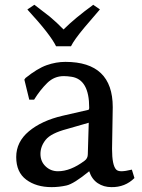

<svg xmlns="http://www.w3.org/2000/svg" viewBox="-20 -765 593 804"><path d="M242.2 -280.3 348.6 -304.7Q353.5 -304.7 353.5 -314.5Q353.5 -431.6 280.3 -443.4Q261.7 -446.3 247.1 -446.3Q207 -446.3 177.7 -417.5Q148.4 -388.7 124 -349.6L123 -347.7H102.5L82 -431.6L86.9 -438.5Q136.7 -478.5 175.8 -492.2Q214.8 -505.9 253.9 -505.9Q452.1 -505.9 452.1 -316.4L449.2 -141.6Q449.2 -72.3 466.8 -54.7Q473.6 -47.9 488.8 -47.9Q503.9 -47.9 532.2 -54.7L543 -19.5Q503.9 19.5 446.3 18.6Q414.1 18.6 389.2 2Q364.3 -14.6 353.5 -47.9Q289.1 4.9 258.3 11.7Q227.5 18.6 196.3 18.6Q131.8 18.6 89.8 -12.7Q47.9 -43.9 47.9 -107.4Q47.9 -170.9 101.1 -215.3Q154.3 -259.8 242.2 -280.3ZM94.7 -725.6 124 -745.1 188.5 -695.3Q217.8 -670.9 246.1 -641.6Q293 -688.5 368.2 -743.2L370.1 -745.1L398.4 -725.6L334 -650.4Q290 -597.7 277.3 -571.3H214.8Q190.4 -621.1 97.7 -721.7ZM222.7 -47.9Q275.4 -47.9 334 -91.8Q347.7 -101.6 347.7 -119.1L351.6 -251L259.8 -224.6Q193.4 -207 171.4 -179.7Q149.4 -152.3 149.4 -120.6Q149.4 -88.9 170.9 -68.4Q192.4 -47.9 222.7 -47.9Z"/></svg>

Font: GenEi LateMin P v2
Style: Medium
Weight: 500
Designer: o_tamon (Modified)
Foundry: o_tamon / Adobe Systems Incorporated / FONT 910 / Philipp H. Poll
Version: Version 2.1;Original Version 1.004